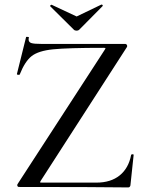

<svg xmlns="http://www.w3.org/2000/svg" viewBox="-20 -817 638 839"><path d="M441 -606Q441 -608 433 -608Q276 -608 212 -601.5Q148 -595 118.5 -572Q89 -549 66 -491Q65 -490 62 -490Q53 -490 54 -494L94 -655Q94 -656 98 -656Q108 -656 106 -653Q105 -650 105 -645Q105 -633 116.5 -629Q128 -625 163 -625H528Q532 -625 534.5 -620.5Q537 -616 535 -612L158 -27L155 -21Q155 -19 163 -19H401Q464 -19 503 -50.5Q542 -82 553 -140Q554 -143 559 -143Q564 -143 564 -140L550 -8Q550 -5 547.5 -1.5Q545 2 541 2Q392 0 62 0Q58 0 56 -4.5Q54 -9 57 -13L438 -600ZM199 -791Q199 -793 202 -795Q205 -797 206 -796L315 -745L423 -797H424Q427 -797 428.5 -794.5Q430 -792 428 -790L326 -687Q322 -683 315 -683Q307 -683 303 -687L200 -789Z"/></svg>

Font: Cormorant Unicase Medium
Style: Regular
Weight: 500
Designer: Christian Thalmann (Catharsis Fonts)
Foundry: Catharsis Fonts
Version: Version 4.000